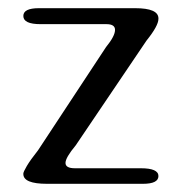

<svg xmlns="http://www.w3.org/2000/svg" viewBox="-20 -449 448 469"><path d="M73 -82 239 -334Q261 -361 261 -376Q261 -390 240 -390H79Q37 -390 37 -410Q37 -429 75 -429H310Q367 -429 367 -404V-403Q367 -386 338 -350L165 -94Q140 -64 140 -51Q140 -38 163 -38H324Q367 -38 367 -19Q367 0 329 0H95Q37 0 37 -24V-25Q37 -29 45.5 -43.5Q54 -58 73 -82Z"/></svg>

Font: Cute Font
Style: Regular
Weight: 400
Designer: TypoDesign Lab.inc.
Foundry: TypoDesign Lab.inc.
Version: Version 1.00